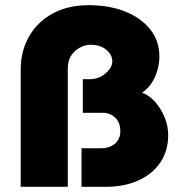

<svg xmlns="http://www.w3.org/2000/svg" viewBox="-20 -722 700 742"><path d="M60 0H242V-457Q242 -488 255.5 -508Q269 -528 289.5 -538.5Q310 -549 329 -549Q368 -549 391 -529.5Q414 -510 414 -485Q414 -461 388 -438.5Q362 -416 327 -416H300V-286H379Q405 -286 425 -267.5Q445 -249 445 -214Q445 -194 435 -179Q425 -164 408 -156.5Q391 -149 371 -149H295V0H388Q460 0 514.5 -24.5Q569 -49 599.5 -94Q630 -139 630 -200Q630 -235 616.5 -268Q603 -301 580.5 -327Q558 -353 529 -364Q554 -381 568.5 -405Q583 -429 589.5 -455Q596 -481 596 -503Q596 -564 560.5 -608.5Q525 -653 463.5 -677.5Q402 -702 323 -702Q243 -702 184 -670Q125 -638 92.5 -581.5Q60 -525 60 -452Z"/></svg>

Font: Catamaran Black
Style: Regular
Weight: 900
Designer: Pria Ravichandran
Version: Version 2.000